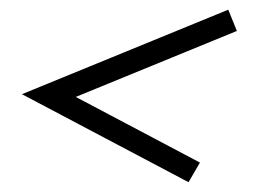

<svg xmlns="http://www.w3.org/2000/svg" viewBox="-20 -407 533 394"><path d="M366.9 -33.1 25 -213.7 448.4 -387.1 466.1 -343.5 135.5 -208.1 390.3 -73.4Z"/></svg>

Font: Playfair 9pt
Style: Bold Italic
Weight: 700
Italic angle: -15.6°
Designer: Claus Eggers Sørensen
Foundry: Claus Eggers Sørensen
Version: Version 2.203